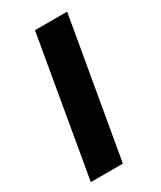

<svg xmlns="http://www.w3.org/2000/svg" viewBox="-143 -582 533 636"><g transform="rotate(-30 124.0 -264.0)"><path d="M225.1 -528.3 133.3 0H10.7L102.1 -528.3Z"/></g></svg>

Font: Roboto Condensed SemiBold
Style: Italic
Weight: 600
Italic angle: -12°
Designer: Christian Robertson
Foundry: Google
Version: Version 3.008; 2023